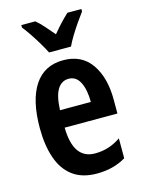

<svg xmlns="http://www.w3.org/2000/svg" viewBox="-117 -835 683 914"><g transform="rotate(-15 224.0 -378.0)"><path d="M229 -553Q319 -553 366 -486Q413 -419 413 -309V-241H153Q155 -85 262 -85Q295 -85 325.5 -94Q356 -103 389 -125V-27Q328 10 246 10Q173 10 127 -24.5Q81 -59 59.5 -122Q38 -185 38 -269Q38 -406 86.5 -479.5Q135 -553 229 -553ZM231 -461Q196 -461 176 -429Q156 -397 153 -327H305Q305 -387 286.5 -424Q268 -461 231 -461ZM174 -606Q164 -626 148 -653Q132 -680 114 -707Q96 -734 80 -754V-766H149Q167 -751 187 -728.5Q207 -706 228 -681Q251 -709 268.5 -727.5Q286 -746 307 -766H376V-754Q361 -734 343 -708Q325 -682 308.5 -655Q292 -628 282 -606Z"/></g></svg>

Font: Noto Sans Bengali ExtraCondensed SemiBold
Style: Regular
Weight: 600
Width: 2
Designer: Joana Ranito - Universal Thirst; Jelle Bosma - Monotype Design Team
Foundry: Universal Thirst ehf.
Version: Version 3.000; ttfautohint (v1.8.4.7-5d5b)